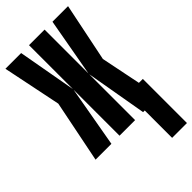

<svg xmlns="http://www.w3.org/2000/svg" viewBox="-284 -785 1071 1071"><g transform="rotate(-45 251.5 -249.0)"><path d="M504 216V-132H473L425 -368L496 -714H373L311 -368V-714H188V-368L126 -714H2L73 -368L-1 0H124L188 -362V0H311V-362L374 0H387V216Z"/></g></svg>

Font: Noto Sans Mono UI Condensed ExtraBold
Style: Regular
Weight: 800
Width: 3
Designer: Monotype Design team
Foundry: Monotype Imaging Inc.
Version: 1.000